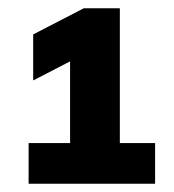

<svg xmlns="http://www.w3.org/2000/svg" viewBox="-20 -725 420 463"><path d="M49 -282V-380H149V-577L60 -531V-642L182 -705H269V-380H354V-282Z"/></svg>

Font: Mulish ExtraBold
Style: Regular
Weight: 800
Designer: Vernon Adams
Foundry: Vernon Adams
Version: Version 3.603; ttfautohint (v1.8.3)